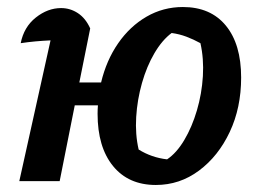

<svg xmlns="http://www.w3.org/2000/svg" viewBox="-20 -516 733 547"><path d="M35 0 124 -401Q79 -399 39 -393Q48 -439 82 -466Q116 -493 154 -493Q180 -493 202 -478.5Q224 -464 237 -435L206 -281H268Q283 -344 316.5 -392.5Q350 -441 397.5 -468.5Q445 -496 501 -496Q580 -496 623.5 -443Q667 -390 667 -295Q667 -209 634.5 -140Q602 -71 547 -30Q492 11 424 11Q346 11 302 -43Q258 -97 258 -192Q258 -204 259 -216H193L150 0ZM456 -62Q483 -80 505 -117Q527 -154 541 -201.5Q555 -249 558 -299Q561 -349 551 -393Q531 -404 511 -411.5Q491 -419 469 -422Q442 -402 420 -364.5Q398 -327 384.5 -279.5Q371 -232 368 -182.5Q365 -133 375 -90Q412 -67 456 -62Z"/></svg>

Font: Piazzolla SemiBold
Style: Italic
Weight: 600
Italic angle: -11.3°
Designer: Juan Pablo del Peral
Foundry: Huerta Tipografica
Version: Version 1.330